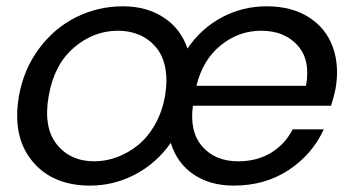

<svg xmlns="http://www.w3.org/2000/svg" viewBox="-20 -577 1120 606"><path d="M501 -274.9Q509.3 -326.7 501.2 -365.2Q493.2 -403.8 471.2 -429.2Q449.2 -454.6 418.9 -467.3Q388.7 -480 352.1 -480Q275.4 -480 213.1 -426.5Q150.9 -373 133.8 -274.9Q116.2 -175.8 158.9 -121.8Q201.7 -67.9 277.8 -67.9Q314.5 -67.9 349.6 -81.1Q384.8 -94.2 415.5 -118.9Q446.3 -143.6 469.2 -184.1Q492.2 -224.6 501 -274.9ZM804.2 -480Q733.4 -480 676.5 -433.8Q619.6 -387.7 600.1 -306.2H945.8Q960.9 -387.2 919.4 -433.6Q877.9 -480 804.2 -480ZM40 -274.9Q55.2 -359.4 103.8 -424.3Q152.3 -489.3 221.2 -523.2Q290 -557.1 368.2 -557.1Q442.4 -557.1 496.3 -522Q550.3 -486.8 571.8 -423.8Q614.7 -487.3 680.2 -522.2Q745.6 -557.1 821.8 -557.1Q899.9 -557.1 954.1 -522.9Q1008.3 -488.8 1030 -429.7Q1051.8 -370.6 1039.1 -296.9Q1036.6 -281.7 1024.9 -243.2H588.9Q577.6 -161.6 618.4 -114.7Q659.2 -67.9 731.9 -67.9Q792 -67.9 836.2 -95.2Q880.4 -122.6 903.8 -168.9H1002Q965.8 -89.8 891.4 -40.5Q816.9 8.8 717.8 8.8Q643.1 8.8 591.1 -26.4Q539.1 -61.5 519 -126Q474.1 -62 407 -26.6Q339.8 8.8 264.2 8.8Q145 8.8 81.3 -69.1Q17.6 -147 40 -274.9Z"/></svg>

Font: SVN-Poppins
Style: Italic
Weight: 400
Italic angle: -10°
Designer: Ninad Kale (Devanagari), Jonny Pinhorn (Latin)
Foundry: Indian Type Foundry
Version: Version 3.002 2017